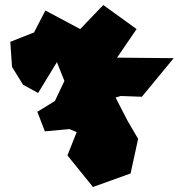

<svg xmlns="http://www.w3.org/2000/svg" viewBox="-20 -746 734 766"><path d="M21 -579 28 -479 72 -408 132 -375 207 -498 237 -423 199 -343 129 -300 159 -222 257 -231 286 -219 249 -126 351 0 501 -54 531 -192 489 -264 441 -357 462 -363 546 -360 673 -514 447 -516 525 -630 392 -726 300 -630 161 -704 115 -615 114 -616Z"/></svg>

Font: Camosport
Style: Regular
Weight: 400
Version: Version 001.000